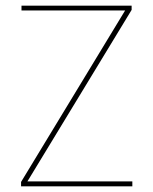

<svg xmlns="http://www.w3.org/2000/svg" viewBox="-20 -659 542 679"><path d="M448 -17.5V0H54.5V-15.5L422.5 -622H56V-639H445.5V-624L77 -17.5Z"/></svg>

Font: Anek Gujarati Medium Thin
Style: Regular
Weight: 250
Version: Version 1.003